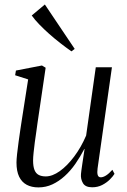

<svg xmlns="http://www.w3.org/2000/svg" viewBox="-20 -825 567 856"><path d="M151.5 10.5Q121 10.5 99 -1.2Q77 -13 65.2 -37.5Q53.5 -62 53.5 -100Q53.5 -113.5 56.2 -138.8Q59 -164 63 -193.2Q67 -222.5 70.8 -248Q74.5 -273.5 76.5 -285.5L105.5 -471L47.5 -489.5L51 -510.5L167 -533L183.5 -523L147.5 -278.5Q145.5 -261.5 142 -238.5Q138.5 -215.5 135.2 -191Q132 -166.5 129.8 -145Q127.5 -123.5 127.5 -109.5Q127.5 -83 133.8 -67.2Q140 -51.5 152.8 -45Q165.5 -38.5 184 -38.5Q213.5 -38.5 246.5 -62Q279.5 -85.5 310.5 -126.8Q341.5 -168 364 -220.5L407 -525H479L415 -74Q412.5 -56 415.5 -45.2Q418.5 -34.5 429.5 -34.5Q439.5 -34.5 452.5 -42.5Q465.5 -50.5 481 -68L490.5 -50Q484 -39 469.8 -24.8Q455.5 -10.5 435.5 -0.2Q415.5 10 391 10Q360.5 10 349.8 -8.5Q339 -27 341 -49Q341 -52 342.8 -65Q344.5 -78 347.2 -95.8Q350 -113.5 352.5 -131Q355 -148.5 357 -160.5L356 -161Q337.5 -125.5 315.8 -94.2Q294 -63 268.2 -39.8Q242.5 -16.5 213.5 -3Q184.5 10.5 151.5 10.5ZM298.5 -596Q275 -612.5 249.2 -632.5Q223.5 -652.5 199.2 -674Q175 -695.5 154.8 -716.5Q134.5 -737.5 121.5 -756L180 -805L313 -607Z"/></svg>

Font: Merriweather 96pt Light
Style: Italic
Weight: 300
Italic angle: -7.8°
Version: Version 2.101